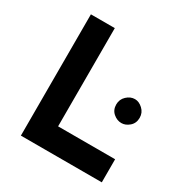

<svg xmlns="http://www.w3.org/2000/svg" viewBox="-169 -873 972 1009"><g transform="rotate(30 317.0 -368.0)"><path d="M95 -736H240V-140H586V0H95ZM447 -393Q447 -424 469.5 -445Q492 -466 519 -466Q544 -466 566.5 -445Q589 -424 589 -393Q589 -360 566.5 -340.5Q544 -321 519 -321Q492 -321 469.5 -340.5Q447 -360 447 -393Z"/></g></svg>

Font: Synthetic
Style: Bold
Weight: 700
Designer: Santiago Orozco
Foundry: Typemade
Version: Version 2.000; ttfautohint (v1.8.4.7-5d5b)